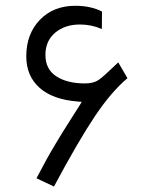

<svg xmlns="http://www.w3.org/2000/svg" viewBox="-20 -645 528 681"><path d="M263.7 -558.1Q210.4 -558.1 175.8 -529.1Q141.1 -500 141.1 -450.2Q141.1 -399.4 179.7 -374.3Q218.3 -349.1 281.7 -349.1Q311.5 -349.1 329.6 -361.3Q340.3 -369.1 351.1 -378.7Q361.8 -388.2 376.2 -401.9Q390.6 -415.5 399.4 -423.8L432.1 -367.7Q375.5 -320.3 316.9 -233.2Q258.3 -146 171.4 16.6L109.4 -12.7Q129.9 -51.8 144.8 -78.9Q159.7 -106 176.8 -134.3Q193.8 -162.6 200.4 -173.3Q207 -184.1 230.7 -221.4Q254.4 -258.8 263.7 -273.4L270 -283.7L257.8 -284.7Q167.5 -291.5 120.4 -333.5Q73.2 -375.5 73.2 -445.3Q73.2 -524.4 121.3 -574.5Q169.4 -624.5 247.1 -624.5Q274.4 -624.5 298.1 -619.4Q321.8 -614.3 341.8 -604L341.3 -542Q304.2 -558.1 263.7 -558.1Z"/></svg>

Font: Shabnam Light FD-WOL
Style: Light-FD-WOL
Weight: 300
Foundry: DejaVu fonts team - Redesigned by Saber Rastikerdar - Based on Vazir font
Version: Version 5.0.0